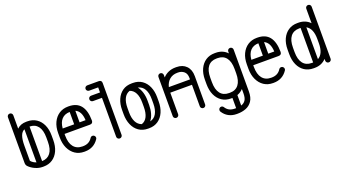

<svg xmlns="http://www.w3.org/2000/svg" viewBox="-61 -1274 3718 2073"><g transform="rotate(-20 1797.5 -237.5)"><path d="M429 -231Q429 -160 405 -107Q381 -54 337 -25Q293 4 234 4H222Q181 4 139 -14.5Q97 -33 68 -63Q59 -73 56 -83Q53 -93 53 -106V-628Q53 -641 62 -650Q71 -659 84 -659Q97 -659 106 -650Q115 -641 115 -628V-475Q156 -515 222 -515H234Q293 -515 337 -486Q381 -457 405 -404.5Q429 -352 429 -281ZM368 -231V-281Q368 -366 334 -410Q300 -454 238 -454V-57Q301 -59 334.5 -103Q368 -147 368 -231ZM115 -279V-105Q139 -77 176 -65V-445Q144 -431 129.5 -390Q115 -349 115 -279Z M867 -79Q811 4 709 4H702Q642 4 598 -25.5Q554 -55 529 -108Q504 -161 504 -231V-281Q504 -352 529 -404.5Q554 -457 598.5 -486Q643 -515 702 -515H709Q891 -515 893 -286Q893 -250 857 -250H566V-231Q566 -146 601.5 -101.5Q637 -57 702 -57H709Q781 -57 816 -114Q826 -128 842 -128Q855 -128 864 -118.5Q873 -109 873 -97Q873 -87 867 -79ZM699 -454Q641 -453 607 -417Q573 -381 567 -312H699ZM830 -312Q825 -417 761 -445V-312Z M976 -478Q963 -478 954 -487Q945 -496 945 -509Q945 -522 954 -531Q963 -540 976 -540H1079V-598H976Q963 -598 954 -607Q945 -616 945 -628Q945 -641 954 -650Q963 -659 976 -659H1107Q1141 -659 1141 -625V-30Q1141 -18 1132 -9Q1123 0 1110 0Q1097 0 1088 -9Q1079 -18 1079 -30V-478Z M1238 -281Q1238 -348 1261 -401Q1284 -454 1327.5 -484.5Q1371 -515 1434 -515H1446Q1508 -515 1551.5 -484.5Q1595 -454 1618 -401Q1641 -348 1641 -281V-231Q1641 -164 1618 -110.5Q1595 -57 1551 -26Q1507 5 1446 5H1434Q1372 5 1328 -26Q1284 -57 1261 -110.5Q1238 -164 1238 -231ZM1531 -231Q1531 -180 1518.5 -136Q1506 -92 1481 -61Q1530 -72 1554.5 -116.5Q1579 -161 1579 -231V-281Q1579 -351 1554.5 -395Q1530 -439 1480 -450Q1505 -419 1518 -375.5Q1531 -332 1531 -281ZM1300 -281V-231Q1300 -165 1321.5 -122Q1343 -79 1386 -64Q1428 -78 1449 -120.5Q1470 -163 1470 -231V-281Q1470 -348 1448.5 -390.5Q1427 -433 1385 -447Q1342 -432 1321 -389Q1300 -346 1300 -281Z M1791 -30Q1791 -18 1782 -9Q1773 0 1760 0Q1747 0 1738 -9Q1729 -18 1729 -30V-481Q1729 -494 1738 -503Q1747 -512 1760 -512Q1773 -512 1782 -503Q1791 -494 1791 -481V-453Q1818 -483 1855 -499Q1892 -515 1935 -515H1947Q2018 -515 2059.5 -472.5Q2101 -430 2101 -356V-30Q2101 -18 2092.5 -9Q2084 0 2071 0Q2058 0 2049 -9Q2040 -18 2040 -30V-278H1791ZM1935 -454Q1882 -454 1846 -424Q1810 -394 1797 -340H2040V-356Q2040 -407 2011.5 -430.5Q1983 -454 1944 -454Z M2230 100Q2225 93 2225 83Q2225 70 2233.5 61Q2242 52 2255 52Q2272 52 2281 66Q2315 122 2386 122H2398H2402V5H2398H2386Q2326 5 2282 -24.5Q2238 -54 2214 -107Q2190 -160 2190 -231V-281Q2190 -352 2214.5 -404.5Q2239 -457 2283 -486Q2327 -515 2386 -515H2398Q2479 -515 2531 -460V-481Q2531 -494 2540 -503Q2549 -512 2562 -512Q2575 -512 2584 -503Q2593 -494 2593 -481V-1Q2593 69 2565.5 109.5Q2538 150 2493.5 167Q2449 184 2398 184H2386Q2336 184 2296 162.5Q2256 141 2230 100ZM2252 -281V-231Q2252 -146 2286.5 -101.5Q2321 -57 2386 -57H2398Q2462 -57 2496.5 -101.5Q2531 -146 2531 -231V-281Q2531 -366 2496.5 -410Q2462 -454 2398 -454H2386Q2321 -454 2286.5 -410Q2252 -366 2252 -281ZM2531 -1V-51Q2502 -20 2463 -6V114Q2496 104 2513.5 77.5Q2531 51 2531 -1Z M3035 -79Q2979 4 2877 4H2870Q2810 4 2766 -25.5Q2722 -55 2697 -108Q2672 -161 2672 -231V-281Q2672 -352 2697 -404.5Q2722 -457 2766.5 -486Q2811 -515 2870 -515H2877Q3059 -515 3061 -286Q3061 -250 3025 -250H2734V-231Q2734 -146 2769.5 -101.5Q2805 -57 2870 -57H2877Q2949 -57 2984 -114Q2994 -128 3010 -128Q3023 -128 3032 -118.5Q3041 -109 3041 -97Q3041 -87 3035 -79ZM2867 -454Q2809 -453 2775 -417Q2741 -381 2735 -312H2867ZM2998 -312Q2993 -417 2929 -445V-312Z M3140 -231V-281Q3140 -352 3164.5 -404.5Q3189 -457 3233 -486Q3277 -515 3336 -515H3348Q3429 -515 3481 -461V-628Q3481 -641 3490 -650Q3499 -659 3512 -659Q3525 -659 3534 -650Q3543 -641 3543 -628V-31Q3543 -18 3534 -9Q3525 0 3512 0Q3499 0 3490 -9Q3481 -18 3481 -31V-51Q3429 4 3348 4H3336Q3276 4 3232 -25Q3188 -54 3164 -107Q3140 -160 3140 -231ZM3202 -231Q3202 -146 3236.5 -101.5Q3271 -57 3336 -57H3348H3352V-454H3348H3336Q3271 -454 3236.5 -410Q3202 -366 3202 -281ZM3481 -281Q3481 -401 3413 -439V-73Q3481 -110 3481 -231Z"/></g></svg>

Font: Libertine Sup Medium
Style: Regular
Weight: 500
Designer: Bastien Sozeau
Foundry: NBR — Bastien Sozeau
Version: Version 2.003; ttfautohint (v1.8.4.7-5d5b);gftools[0.9.33]